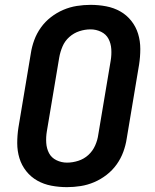

<svg xmlns="http://www.w3.org/2000/svg" viewBox="-20 -763 640 791"><path d="M256 8Q223 8 191.5 2Q160 -4 133.5 -19Q107 -34 88 -58Q69 -82 60 -111.5Q51 -141 51 -173.5Q51 -206 56 -238L107 -543Q111 -570 121 -597.5Q131 -625 148.5 -649.5Q166 -674 190 -692.5Q214 -711 241 -722.5Q268 -734 296.5 -738.5Q325 -743 353 -743Q386 -743 417.5 -737Q449 -731 475.5 -716Q502 -701 521 -677Q540 -653 549 -623.5Q558 -594 558 -561.5Q558 -529 553 -497L502 -192Q498 -165 488 -137.5Q478 -110 460.5 -85.5Q443 -61 419 -42.5Q395 -24 368 -12.5Q341 -1 312.5 3.5Q284 8 256 8ZM256 -93Q279 -93 302.5 -100.5Q326 -108 344 -124.5Q362 -141 372 -163.5Q382 -186 385 -209L436 -513Q440 -537 438.5 -560.5Q437 -584 427 -603Q417 -622 396.5 -632Q376 -642 353 -642Q330 -642 307 -634.5Q284 -627 265.5 -610.5Q247 -594 237.5 -571.5Q228 -549 224 -526L173 -222Q169 -198 170.5 -174.5Q172 -151 182 -132Q192 -113 212.5 -103Q233 -93 256 -93Z"/></svg>

Font: Iosevka Extended
Style: Bold Italic
Weight: 700
Width: 7
Italic angle: -9°
Monospace: yes
Designer: Belleve Invis
Foundry: Belleve Invis
Version: Version 32.5.0; ttfautohint (v1.8.4)